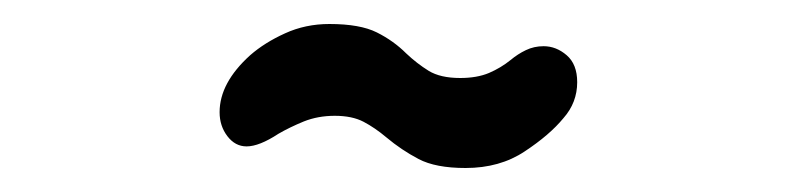

<svg xmlns="http://www.w3.org/2000/svg" viewBox="-20 -670 659 160"><path d="M368 -530Q343 -530 328.8 -537.5Q314.5 -545 302 -555.5Q292.5 -563.5 283 -568.5Q273.5 -573.5 259 -573.5Q245 -573.5 233.2 -568.8Q221.5 -564 212 -558.5Q196 -548 185.5 -548Q176 -548 169.5 -556.5Q163 -565 163 -576.5Q163 -601 188.5 -624Q200.5 -634.5 217.5 -642.2Q234.5 -650 254.5 -650Q280 -650 294 -643Q308 -636 318.5 -625.5Q327.5 -617 337.2 -611Q347 -605 363.5 -605Q377.5 -605 387.5 -609.2Q397.5 -613.5 405.5 -620Q411.5 -625 418.2 -628.2Q425 -631.5 433 -631.5Q443.5 -631.5 452.2 -624Q461 -616.5 461 -601.5Q461 -584.5 449.5 -571.5Q438 -557.5 417.2 -543.8Q396.5 -530 368 -530Z"/></svg>

Font: Sono Monospace SemiBold
Style: Regular
Weight: 600
Designer: Tyler Finck
Foundry: Tyler Finck
Version: Version 2.112